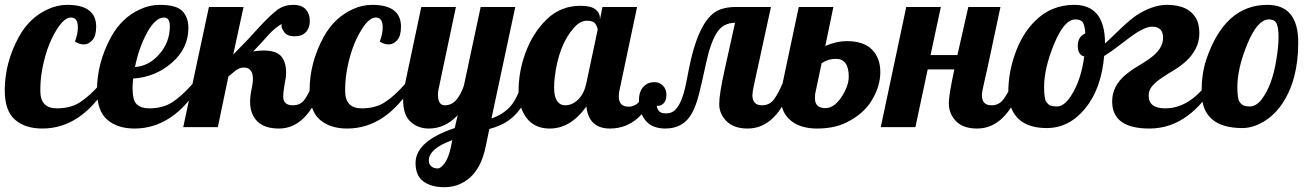

<svg xmlns="http://www.w3.org/2000/svg" viewBox="-33 -529 5474 799"><path d="M247.1 -508.8Q367.2 -508.8 367.2 -418Q367.2 -379.9 351.6 -362.1Q335.9 -344.2 316.4 -344.2Q296.9 -344.2 278.8 -356Q291 -388.2 291 -415Q291 -456.1 262.5 -456.1Q233.9 -456.1 202.1 -404.3Q156.7 -331.1 139.6 -222.2Q134.8 -189.5 134.8 -150.4Q134.8 -78.1 203.6 -78.1Q261.2 -78.1 300.5 -103.8Q339.8 -129.4 383.8 -179.2H418Q305.7 5.9 143.1 5.9Q71.8 5.9 29.3 -31Q-13.2 -67.9 -13.2 -152.8Q-13.2 -267.6 44.9 -374.5Q88.9 -455.1 165.5 -490.2Q205.1 -508.8 247.1 -508.8Z M801.8 -179.2Q689.5 5.9 526.9 5.9Q455.6 5.9 413.1 -31Q370.6 -67.9 370.6 -152.8Q370.6 -267.1 428.7 -374Q473.1 -455.6 549.8 -490.2Q589.4 -508.8 631.8 -508.8Q701.2 -508.8 726.1 -482.7Q751 -456.5 751 -413.1Q751 -327.6 682.1 -267.8Q613.3 -208 521 -202.1Q518.6 -173.8 518.6 -162.1Q518.6 -110.8 536.6 -94.5Q554.7 -78.1 587.4 -78.1Q645 -78.1 684.3 -103.8Q723.6 -129.4 767.6 -179.2ZM673.8 -419.9Q673.8 -456.1 648.9 -456.1Q612.3 -455.1 578.1 -391.4Q543.9 -327.6 528.8 -250Q586.4 -253.9 630.1 -303.7Q673.8 -353.5 673.8 -419.9Z M1020.5 -314.9Q1043 -318.8 1062.5 -318.8Q1116.7 -318.8 1137.2 -294.7Q1157.7 -270.5 1157.7 -226.1Q1157.7 -214.4 1155.8 -202.6L1151.4 -178.7Q1145.5 -144 1145.5 -127.9Q1145.5 -90.8 1185.5 -90.8Q1215.8 -90.8 1232.2 -111.8Q1248.5 -132.8 1268.6 -179.2H1310.5Q1247.6 5.9 1128.4 5.9Q1067.4 5.9 1037.6 -24.2Q1007.8 -54.2 1007.8 -105Q1007.8 -129.9 1013.7 -156.5Q1019.5 -183.1 1019.5 -200.2Q1019.5 -248 981.4 -248Q963.9 -248 946.3 -234.4L917.5 -210.9L873.5 0H729.5L836.4 -500H980.5L937.5 -301.8L1000 -366.2L1047.9 -418.5Q1095.2 -469.2 1123 -489.3Q1150.9 -508.8 1186.8 -508.8Q1222.7 -508.8 1239.5 -490Q1256.3 -471.2 1256.3 -442.1Q1256.3 -413.1 1240.2 -395.5Q1224.1 -377.9 1193.4 -377.9Q1162.6 -377.9 1150.4 -394.5Q1138.7 -411.1 1138.7 -419.4V-429.2Q1110.4 -412.1 1087.9 -387.7L1050.8 -346.7Q1036.6 -331.1 1020.5 -314.9Z M1515.6 -508.8Q1635.7 -508.8 1635.7 -418Q1635.7 -379.9 1620.1 -362.1Q1604.5 -344.2 1585 -344.2Q1565.4 -344.2 1547.4 -356Q1559.6 -388.2 1559.6 -415Q1559.6 -456.1 1531 -456.1Q1502.4 -456.1 1470.7 -404.3Q1425.3 -331.1 1408.2 -222.2Q1403.3 -189.5 1403.3 -150.4Q1403.3 -78.1 1472.2 -78.1Q1529.8 -78.1 1569.1 -103.8Q1608.4 -129.4 1652.3 -179.2H1686.5Q1574.2 5.9 1411.6 5.9Q1340.3 5.9 1297.9 -31Q1255.4 -67.9 1255.4 -152.8Q1255.4 -267.6 1313.5 -374.5Q1357.4 -455.1 1434.1 -490.2Q1473.6 -508.8 1515.6 -508.8Z M1789.6 -134.8Q1789.6 -90.8 1818.1 -90.8Q1846.7 -90.8 1866.7 -114.3Q1886.2 -138.2 1897.5 -172.9L1967.3 -500H2111.3L2012.2 -36.1Q2057.6 -51.3 2087.2 -82.3Q2116.7 -113.3 2138.2 -179.2H2180.2Q2142.1 -50.3 2051.3 -9.3Q2026.4 2 2003.4 7.8L1988.3 80.1Q1969.2 176.3 1912.1 218.8Q1870.1 250 1815.9 250Q1761.7 250 1729 226.1Q1696.3 202.1 1696.3 149.4Q1696.3 58.1 1859.4 3.9L1871.6 -49.8Q1819.8 5.9 1751.5 5.9Q1706.5 5.9 1675.3 -22.5Q1644.5 -50.8 1644.5 -113.8Q1644.5 -142.1 1652.3 -179.2L1720.2 -500H1864.3L1792.5 -160.2Q1789.6 -147.5 1789.6 -134.8ZM1849.1 54.2Q1751.5 89.4 1751.5 139.2Q1751.5 159.2 1770.5 168.9Q1776.9 171.9 1789.1 171.9Q1801.3 171.9 1817.4 150.1Q1833.5 128.4 1843.3 83Z M2706.1 -179.2Q2642.6 5.9 2505.4 5.9Q2417 5.9 2407.2 -85.9Q2341.8 5.9 2254.6 5.9Q2167.5 5.9 2136.2 -79.6Q2125 -110.4 2125 -149.7Q2125 -189 2131.8 -228.3Q2138.7 -267.6 2152.8 -306.6Q2184.1 -392.6 2242.2 -448.7Q2300.3 -504.9 2382.3 -504.9Q2425.3 -504.9 2444.3 -490.5Q2463.4 -476.1 2463.4 -454.1V-446.8L2474.1 -500H2618.2L2546.4 -160.2Q2542 -143.1 2542 -127.9Q2542 -85 2583 -85Q2636.2 -85 2664.1 -179.2ZM2454.1 -404.8Q2454.1 -414.1 2445.6 -428.5Q2437 -442.9 2409.2 -442.9Q2381.3 -442.9 2355 -413.1Q2291.5 -341.3 2275.4 -207Q2272.9 -186.5 2272.9 -163.6Q2272.9 -119.1 2291.5 -101.6Q2302.2 -90.8 2318.4 -90.8Q2348.1 -90.8 2372.6 -114.5Q2397 -138.2 2406.2 -179.2Z M3264.2 -179.2Q3201.2 5.9 3078.1 5.9Q3021 5.9 2990.5 -24.7Q2960 -55.2 2960 -95.9Q2960 -136.7 2981.9 -235.8L3025.9 -434.1Q2975.6 -434.1 2949.5 -392.1Q2923.3 -350.1 2905.3 -266.1Q2887.2 -182.1 2875.5 -136Q2863.8 -89.8 2846.7 -58.6Q2812 5.9 2735.8 5.9Q2681.2 5.9 2653.6 -27.3Q2626 -60.5 2626 -111.6Q2626 -162.6 2662.1 -181.2Q2673.3 -187 2692.4 -187Q2711.4 -187 2725.8 -172.6Q2740.2 -158.2 2740.2 -134Q2740.2 -109.9 2728 -98.4Q2715.8 -86.9 2700.2 -88.9Q2700.7 -78.6 2708.3 -67.9Q2715.8 -57.1 2739.5 -57.1Q2763.2 -57.1 2778.3 -73.2Q2805.2 -101.1 2821.3 -178.2L2835.9 -252Q2878.9 -460.9 2965.8 -490.2Q2994.1 -500 3027.8 -500H3175.3L3104.5 -174.8Q3098.1 -146 3098.1 -132.8Q3098.1 -90.8 3138.2 -90.8Q3168.5 -90.8 3186.5 -114Q3204.6 -137.2 3222.2 -179.2Z M3401.4 -337.9Q3449.2 -357.9 3489.7 -357.9Q3561 -357.9 3595.7 -322.8Q3630.4 -287.6 3630.4 -229.2Q3630.4 -170.9 3595.5 -112.3Q3560.5 -53.7 3487.8 -18.6Q3437.5 5.9 3367.2 5.9Q3296.9 5.9 3256.6 -28.3Q3216.3 -62.5 3216.3 -122.1Q3216.3 -148.9 3223.1 -179.2L3291 -500H3435.1ZM3361.3 -147.9Q3358.4 -139.2 3358.4 -120.1Q3358.4 -79.1 3401.4 -79.1Q3438.5 -79.1 3468.8 -125.2Q3499 -171.4 3499 -210Q3499 -284.2 3445.3 -284.2Q3413.6 -284.2 3386.2 -266.1Z M3915.5 -100.1Q3915.5 -134.3 3938.5 -240.2H3827.6L3776.4 0H3632.3L3738.3 -500H3882.3L3839.4 -299.8H3951.2L3996.6 -500H4130.4L4077.6 -252L4060.1 -174.8Q4053.2 -146 4053.2 -132.8Q4053.2 -90.8 4093.3 -90.8Q4123.5 -90.8 4141.6 -114.3Q4159.7 -137.2 4177.2 -179.2H4219.2Q4156.2 5.9 4033.2 5.9Q3975.6 5.9 3945.8 -24.4Q3915.5 -55.2 3915.5 -100.1Z M4747.1 -130.9Q4747.1 -78.1 4816.2 -78.1Q4885.3 -78.1 4945.3 -131.3Q4967.3 -150.9 4991.2 -179.2H5025.4Q4969.7 -92.3 4911.1 -48.8Q4838.4 5.9 4750.5 5.9Q4595.2 5.9 4595.2 -106.9Q4595.2 -170.4 4649.9 -216.8Q4673.8 -236.8 4701.2 -252.9Q4728.5 -269 4752.4 -286.1Q4807.1 -325.2 4807.1 -371.6Q4807.1 -418 4761.2 -418Q4729 -418 4670.4 -374.5L4618.2 -335Q4591.3 -314 4563.5 -296.9H4562Q4550.3 -160.2 4483.4 -78.1Q4416.5 3.9 4323.2 3.9Q4208 3.9 4174.8 -81.1Q4163.1 -110.8 4163.1 -147Q4163.1 -183.1 4169.2 -220.5Q4175.3 -257.8 4188.5 -297.4Q4218.3 -386.7 4274.9 -442.4Q4342.3 -508.8 4437 -508.8Q4565.4 -508.8 4565.4 -349.1V-348.1Q4580.1 -360.8 4597.2 -377.9L4632.8 -412.1Q4680.2 -457 4711.4 -474.6Q4771 -508.8 4823.2 -508.8Q4916 -508.8 4946.8 -447.8Q4958 -426.3 4958 -390.6Q4958 -355 4942.6 -325.9Q4927.2 -296.9 4903.8 -275.4Q4880.4 -253.9 4852.8 -237.3Q4825.2 -220.7 4801.8 -205.1Q4778.3 -189.5 4762.7 -171.9Q4747.1 -154.3 4747.1 -130.9ZM4479 -293.9Q4452.1 -300.8 4452.1 -338.4Q4452.1 -376 4483.4 -390.1Q4481.4 -421.9 4473.4 -435.1Q4465.3 -448.2 4441.9 -448.2Q4396 -448.2 4354 -346.9Q4312 -245.6 4312 -167Q4312 -118.7 4320.8 -105.7Q4329.6 -92.8 4339.4 -89.4Q4349.1 -85.9 4365.7 -85.9Q4399.9 -85.9 4433.6 -146Q4467.3 -206.1 4479 -293.9Z M5136.7 3.9Q5052.2 3.9 5009.8 -33.7Q4967.3 -71.3 4967.3 -146.2Q4967.3 -221.2 4986.3 -279.3Q5063 -508.8 5241.2 -508.8Q5369.6 -508.8 5369.6 -352.1Q5369.6 -195.3 5301.8 -95.7Q5269.5 -48.8 5225.1 -22.5Q5180.7 3.9 5136.7 3.9ZM5167.5 -85.9Q5193.8 -85.9 5216.8 -114.7Q5262.2 -174.3 5278.8 -283.2Q5287.6 -335 5287.6 -373.5Q5287.6 -412.1 5280 -430.2Q5272.5 -448.2 5247.6 -448.2Q5200.2 -448.2 5158.2 -346.9Q5116.2 -245.6 5116.2 -167Q5116.2 -118.7 5125 -105.7Q5133.8 -92.8 5143.6 -89.4Q5153.3 -85.9 5167.5 -85.9Z"/></svg>

Font: UVF Lobster12
Style: Regular
Weight: 400
Designer: Pablo Impallari
Foundry: Pablo Impallari. www.impallari.com
Version: Version 1.004